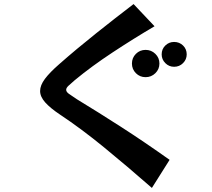

<svg xmlns="http://www.w3.org/2000/svg" viewBox="-20 -846 1040 943"><path d="M726 77Q605 -29 492 -121.5Q379 -214 275 -283Q227 -315 202 -343Q177 -371 177 -399Q177 -427 200.5 -458.5Q224 -490 271 -531Q355 -605 451 -681.5Q547 -758 636 -826L739 -717Q637 -657 533 -588.5Q429 -520 347 -452Q327 -435 316 -424.5Q305 -414 305 -405Q305 -395 318 -385.5Q331 -376 357 -359Q464 -294 576.5 -221.5Q689 -149 813 -61ZM897 -579Q897 -554 879 -536Q861 -518 835 -518Q810 -518 792 -536Q774 -554 774 -579Q774 -605 792 -622.5Q810 -640 835 -640Q861 -640 879 -622.5Q897 -605 897 -579ZM763 -534Q763 -506 743 -486.5Q723 -467 695 -467Q667 -467 647.5 -486.5Q628 -506 628 -534Q628 -562 647.5 -581.5Q667 -601 695 -601Q723 -601 743 -581.5Q763 -562 763 -534Z"/></svg>

Font: RocknRoll One
Style: Regular
Weight: 400
Designer: Fontworks Inc.
Foundry: Fontworks Inc.
Version: Version 1.100